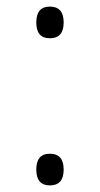

<svg xmlns="http://www.w3.org/2000/svg" viewBox="-20 -553 303 582"><path d="M90 -485Q90 -533 131 -533Q173 -533 173 -485Q173 -437 131 -437Q90 -437 90 -485ZM90 -39Q90 -87 131 -87Q173 -87 173 -39Q173 9 131 9Q90 9 90 -39Z"/></svg>

Font: Noto Sans Sinhala UI SemiCondensed Light
Style: Regular
Weight: 300
Width: 4
Designer: Jelle Bosma - Monotype Design Team
Foundry: Monotype Imaging Inc.
Version: Version 2.006; ttfautohint (v1.8.4.7-5d5b)